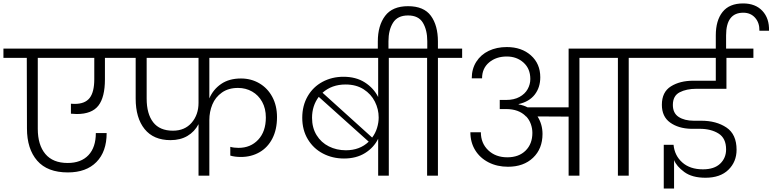

<svg xmlns="http://www.w3.org/2000/svg" viewBox="-49 -1023 4498 1118"><path d="M364 -419Q372 -418 386 -418Q446 -418 473 -452.5Q500 -487 500 -562V-686H171V-273Q171 -179 215 -126.5Q259 -74 345 -74Q423 -74 466 -119.5Q509 -165 509 -248H572Q572 -140 512.5 -79.5Q453 -19 346 -19Q227 -19 167.5 -87.5Q108 -156 108 -275L107 -686H-29V-740H681V-686H562V-561Q562 -457 524 -408Q486 -359 398 -359Q388 -359 364 -361Z M1170 -686V-450Q1192 -502 1238.5 -534Q1285 -566 1354 -566Q1413 -566 1461 -538Q1509 -510 1536.5 -459Q1564 -408 1564 -341Q1564 -269 1537 -216.5Q1510 -164 1462 -136.5Q1414 -109 1354 -109Q1318 -109 1292 -117V-168Q1313 -162 1340 -162Q1410 -162 1454.5 -209.5Q1499 -257 1499 -339Q1499 -391 1477.5 -430Q1456 -469 1419 -490Q1382 -511 1337 -511Q1281 -511 1243 -484Q1205 -457 1187.5 -414.5Q1170 -372 1170 -324V0H1107V-300Q1084 -256 1042.5 -231.5Q1001 -207 944 -207Q845 -207 793 -271.5Q741 -336 741 -449V-686H623V-740H1667V-686ZM1107 -686H805V-449Q805 -360 843 -311Q881 -262 958 -262Q1027 -262 1067 -308.5Q1107 -355 1107 -424Z M2355 -740V-686H2215V0H2153V-215Q2128 -164 2077 -132Q2026 -100 1954 -100Q1887 -100 1831.5 -129Q1776 -158 1743.5 -212Q1711 -266 1711 -337Q1711 -408 1742.5 -462.5Q1774 -517 1829 -546.5Q1884 -576 1951 -576Q2024 -576 2075.5 -543Q2127 -510 2153 -458V-686H1608V-740ZM1963 -531Q1883 -531 1829 -483L2118 -222Q2137 -247 2146.5 -278Q2156 -309 2156 -339Q2156 -387 2134 -431Q2112 -475 2068.5 -503Q2025 -531 1963 -531ZM1768 -337Q1768 -279 1794.5 -236Q1821 -193 1866 -170.5Q1911 -148 1965 -148Q2046 -148 2098 -198L1807 -459Q1768 -407 1768 -337Z M2642 -740V-686H2501V0H2438V-686H2297V-740H2439V-783Q2439 -848 2413.5 -890.5Q2388 -933 2327 -933Q2266 -933 2239.5 -890.5Q2213 -848 2213 -783V-724H2151V-781Q2151 -874 2193.5 -930.5Q2236 -987 2327 -987Q2419 -987 2460 -931Q2501 -875 2501 -781V-740Z M3753 -686H3612V0H3549V-686H3325V0H3262V-344L3081 -345Q3110 -299 3110 -243Q3110 -157 3055 -104.5Q3000 -52 2909 -52Q2846 -52 2796 -77.5Q2746 -103 2718 -148.5Q2690 -194 2690 -253H2751Q2751 -189 2794 -148Q2837 -107 2905 -107Q2972 -107 3011.5 -146Q3051 -185 3051 -249Q3051 -275 3042 -300.5Q3033 -326 3015 -345H3013L3012 -347Q2971 -388 2898 -388H2861V-441H2898Q2944 -441 2976 -458.5Q3008 -476 3023.5 -504Q3039 -532 3039 -563Q3039 -623 2999.5 -658.5Q2960 -694 2902 -694Q2840 -694 2799 -659.5Q2758 -625 2758 -567H2698Q2698 -622 2724.5 -663.5Q2751 -705 2797 -727Q2843 -749 2902 -749Q2988 -749 3042.5 -700.5Q3097 -652 3097 -573Q3097 -514 3065 -472.5Q3033 -431 2971 -417V-415Q3000 -410 3023 -398H3262V-740H3753Z M4278 -1003Q4350 -1003 4390.5 -959.5Q4431 -916 4429 -844H4373Q4374 -890 4348 -919.5Q4322 -949 4279 -949Q4179 -949 4179 -817V-740H4338V-686H4181V-506H4006Q3948 -506 3908.5 -485.5Q3869 -465 3869 -412Q3869 -364 3903 -342Q3937 -320 3991 -320H4035Q4122 -320 4181 -280.5Q4240 -241 4240 -151Q4240 -81 4192.5 -34.5Q4145 12 4059 12Q3981 12 3935.5 -21.5Q3890 -55 3876 -91V75H3816V-180H3873Q3879 -117 3924 -77Q3969 -37 4044 -37Q4110 -37 4144.5 -70Q4179 -103 4179 -153Q4179 -218 4135 -245.5Q4091 -273 4025 -273H3974Q3901 -275 3853 -309.5Q3805 -344 3805 -413Q3805 -487 3857.5 -520Q3910 -553 3988 -553H4119V-686H3677V-740H4119V-817Q4119 -904 4158.5 -953.5Q4198 -1003 4278 -1003Z"/></svg>

Font: A Bank Premium Light
Style: Regular
Weight: 300
Designer: Ninad Kale (Devanagari), Jonny Pinhorn (Latin), Htun Naung (Myanmar)
Foundry: Indian Type Foundry
Version: 4.004